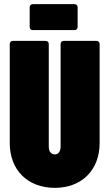

<svg xmlns="http://www.w3.org/2000/svg" viewBox="-20 -897 527 925"><path d="M138 -752H339C348 -752 354 -758 354 -767V-862C354 -871 348 -877 339 -877H138C129 -877 123 -871 123 -862V-767C123 -758 129 -752 138 -752ZM244 8C374 8 460 -78 460 -208V-685C460 -694 454 -700 445 -700H287C278 -700 272 -694 272 -685V-190C272 -168 261 -153 244 -153C226 -153 215 -168 215 -190V-685C215 -694 209 -700 200 -700H42C33 -700 27 -694 27 -685V-208C27 -78 113 8 244 8Z"/></svg>

Font: Barlow Condensed Black
Style: Regular
Weight: 900
Width: 3
Designer: Jeremy Tribby
Foundry: Tribby Type
Version: Version 1.422;hotconv 1.0.109;makeotfexe 2.5.65596